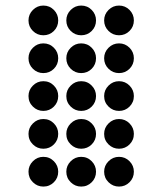

<svg xmlns="http://www.w3.org/2000/svg" viewBox="-20 -689 587 694"><path d="M190.4 -615.2Q190.4 -592.8 174.8 -577.1Q159.2 -561.5 136.7 -561.5Q114.7 -561.5 98.9 -577.1Q83 -592.8 83 -615.2Q83 -637.2 98.9 -653.1Q114.7 -668.9 136.7 -668.9Q159.2 -668.9 174.8 -653.1Q190.4 -637.2 190.4 -615.2ZM327.1 -615.2Q327.1 -592.8 311.5 -577.1Q295.9 -561.5 273.4 -561.5Q251.5 -561.5 235.6 -577.1Q219.7 -592.8 219.7 -615.2Q219.7 -637.2 235.6 -653.1Q251.5 -668.9 273.4 -668.9Q295.9 -668.9 311.5 -653.1Q327.1 -637.2 327.1 -615.2ZM463.9 -615.2Q463.9 -592.8 448.2 -577.1Q432.6 -561.5 410.2 -561.5Q388.2 -561.5 372.3 -577.1Q356.4 -592.8 356.4 -615.2Q356.4 -637.2 372.3 -653.1Q388.2 -668.9 410.2 -668.9Q432.6 -668.9 448.2 -653.1Q463.9 -637.2 463.9 -615.2ZM190.4 -478.5Q190.4 -456.1 174.8 -440.4Q159.2 -424.8 136.7 -424.8Q114.7 -424.8 98.9 -440.4Q83 -456.1 83 -478.5Q83 -500.5 98.9 -516.4Q114.7 -532.2 136.7 -532.2Q159.2 -532.2 174.8 -516.4Q190.4 -500.5 190.4 -478.5ZM327.1 -478.5Q327.1 -456.1 311.5 -440.4Q295.9 -424.8 273.4 -424.8Q251.5 -424.8 235.6 -440.4Q219.7 -456.1 219.7 -478.5Q219.7 -500.5 235.6 -516.4Q251.5 -532.2 273.4 -532.2Q295.9 -532.2 311.5 -516.4Q327.1 -500.5 327.1 -478.5ZM463.9 -478.5Q463.9 -456.1 448.2 -440.4Q432.6 -424.8 410.2 -424.8Q388.2 -424.8 372.3 -440.4Q356.4 -456.1 356.4 -478.5Q356.4 -500.5 372.3 -516.4Q388.2 -532.2 410.2 -532.2Q432.6 -532.2 448.2 -516.4Q463.9 -500.5 463.9 -478.5ZM190.4 -341.8Q190.4 -319.3 174.8 -303.7Q159.2 -288.1 136.7 -288.1Q114.7 -288.1 98.9 -303.7Q83 -319.3 83 -341.8Q83 -363.8 98.9 -379.6Q114.7 -395.5 136.7 -395.5Q159.2 -395.5 174.8 -379.6Q190.4 -363.8 190.4 -341.8ZM327.1 -341.8Q327.1 -319.3 311.5 -303.7Q295.9 -288.1 273.4 -288.1Q251.5 -288.1 235.6 -303.7Q219.7 -319.3 219.7 -341.8Q219.7 -363.8 235.6 -379.6Q251.5 -395.5 273.4 -395.5Q295.9 -395.5 311.5 -379.6Q327.1 -363.8 327.1 -341.8ZM463.9 -341.8Q463.9 -319.3 448.2 -303.7Q432.6 -288.1 410.2 -288.1Q388.2 -288.1 372.3 -303.7Q356.4 -319.3 356.4 -341.8Q356.4 -363.8 372.3 -379.6Q388.2 -395.5 410.2 -395.5Q432.6 -395.5 448.2 -379.6Q463.9 -363.8 463.9 -341.8ZM190.4 -205.1Q190.4 -182.6 174.8 -167Q159.2 -151.4 136.7 -151.4Q114.7 -151.4 98.9 -167Q83 -182.6 83 -205.1Q83 -227.1 98.9 -242.9Q114.7 -258.8 136.7 -258.8Q159.2 -258.8 174.8 -242.9Q190.4 -227.1 190.4 -205.1ZM327.1 -205.1Q327.1 -182.6 311.5 -167Q295.9 -151.4 273.4 -151.4Q251.5 -151.4 235.6 -167Q219.7 -182.6 219.7 -205.1Q219.7 -227.1 235.6 -242.9Q251.5 -258.8 273.4 -258.8Q295.9 -258.8 311.5 -242.9Q327.1 -227.1 327.1 -205.1ZM463.9 -205.1Q463.9 -182.6 448.2 -167Q432.6 -151.4 410.2 -151.4Q388.2 -151.4 372.3 -167Q356.4 -182.6 356.4 -205.1Q356.4 -227.1 372.3 -242.9Q388.2 -258.8 410.2 -258.8Q432.6 -258.8 448.2 -242.9Q463.9 -227.1 463.9 -205.1ZM190.4 -68.4Q190.4 -45.9 174.8 -30.3Q159.2 -14.6 136.7 -14.6Q114.7 -14.6 98.9 -30.3Q83 -45.9 83 -68.4Q83 -90.3 98.9 -106.2Q114.7 -122.1 136.7 -122.1Q159.2 -122.1 174.8 -106.2Q190.4 -90.3 190.4 -68.4ZM327.1 -68.4Q327.1 -45.9 311.5 -30.3Q295.9 -14.6 273.4 -14.6Q251.5 -14.6 235.6 -30.3Q219.7 -45.9 219.7 -68.4Q219.7 -90.3 235.6 -106.2Q251.5 -122.1 273.4 -122.1Q295.9 -122.1 311.5 -106.2Q327.1 -90.3 327.1 -68.4ZM463.9 -68.4Q463.9 -45.9 448.2 -30.3Q432.6 -14.6 410.2 -14.6Q388.2 -14.6 372.3 -30.3Q356.4 -45.9 356.4 -68.4Q356.4 -90.3 372.3 -106.2Q388.2 -122.1 410.2 -122.1Q432.6 -122.1 448.2 -106.2Q463.9 -90.3 463.9 -68.4Z"/></svg>

Font: DatDot
Style: Regular
Weight: 400
Designer: GGBot
Version: 1.00